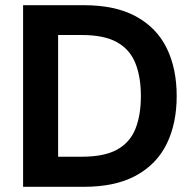

<svg xmlns="http://www.w3.org/2000/svg" viewBox="-20 -720 747 740"><path d="M69 0V-700H303Q425 -700 504.5 -656.5Q584 -613 622.5 -534.5Q661 -456 661 -350Q661 -244 622.5 -165.5Q584 -87 504.5 -43.5Q425 0 303 0ZM204 -116H296Q382 -116 431.5 -143.5Q481 -171 502 -223.5Q523 -276 523 -350Q523 -423 502 -476Q481 -529 431.5 -557Q382 -585 296 -585H204Z"/></svg>

Font: DM Sans
Style: Bold
Weight: 700
Designer: Colophon Foundry, Jonny Pinhorn
Foundry: Colophon Foundry
Version: Version 4.004; ttfautohint (v1.8.4.7-5d5b)